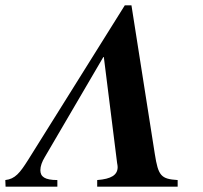

<svg xmlns="http://www.w3.org/2000/svg" viewBox="-88 -703 763 723"><path d="M581 0V-25C518 -29 508 -41 495 -123L407 -683H382L18 -101C-13 -52 -31 -29 -68 -25L-67 0H128V-25C80 -25 64 -38 64 -62C64 -77 70 -94 81 -112L301 -488H303L353 -89C354 -83 355 -79 355 -74C355 -44 331 -29 278 -25V0Z"/></svg>

Font: STIXGeneral
Style: Bold Italic
Weight: 700
Italic angle: -16.33°
Designer: MicroPress Inc., with final additions and corrections provided by Coen Hoffman, Elsevier (retired)
Version: Version 1.1.0